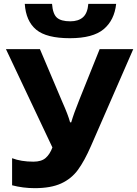

<svg xmlns="http://www.w3.org/2000/svg" viewBox="-20 -970 714 1000"><path d="M454 -210Q420 -132 386 -85.5Q352 -39 298.5 -14.5Q245 10 161 10Q100 10 43 -5V-146Q90 -128 154 -128Q196 -128 218 -147.5Q240 -167 253 -202L11 -714H188L305 -438Q335 -371 345 -333H351Q364 -378 393 -450L499 -714H674ZM344 -771Q222 -771 168.5 -815.5Q115 -860 109 -950H251Q255 -897 276.5 -878Q298 -859 346 -859Q388 -859 412 -880Q436 -901 440 -950H585Q576 -865 520 -818Q464 -771 344 -771Z"/></svg>

Font: Noto Sans UI ExtraBold
Style: Regular
Weight: 800
Designer: Monotype Design Team
Foundry: Monotype Imaging Inc.
Version: Version 1.001